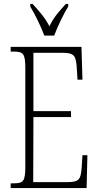

<svg xmlns="http://www.w3.org/2000/svg" viewBox="-20 -951 500 971"><path d="M204 -771H254C271 -816 301 -880 325 -918V-931H313C277 -892 252 -864 230 -818C206 -864 180 -892 145 -931H133V-918C156 -880 188 -816 204 -771ZM34 0H418L422 -166H397L393 -102C388 -45 382 -30 320 -30H148L149 -359H339V-389H149V-684H294C358 -684 365 -670 369 -596L372 -548H397L392 -714H34V-690H51C98 -690 108 -679 108 -605V-108C108 -35 98 -24 51 -24H34Z"/></svg>

Font: Noto Serif Devanagari ExtraCondensed ExtraLight
Style: Regular
Weight: 200
Width: 2
Designer: Universal Thirst, Indian Type Foundry and the Monotype Design Team
Foundry: Monotype Imaging Inc.
Version: Version 2.004